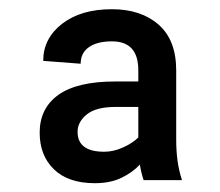

<svg xmlns="http://www.w3.org/2000/svg" viewBox="-20 -741 484 423"><path d="M296.4 -344.2Q291 -360.4 288.1 -378.4Q272.9 -361.8 248.3 -349.6Q223.6 -337.4 189 -337.4Q130.4 -337.4 98.9 -367.9Q67.4 -398.4 67.4 -448.7Q67.4 -502.4 108.6 -532Q149.9 -561.5 233.9 -561.5H284.7V-586.4Q284.7 -649.9 226.6 -649.9Q194.3 -649.9 176 -637.2Q157.7 -624.5 157.7 -600.6L75.2 -606.9Q75.2 -656.2 116.7 -688.5Q158.2 -720.7 226.6 -720.7Q290.5 -720.7 329.3 -686.8Q368.2 -652.8 368.2 -585.9V-432.6Q368.2 -408.7 371.1 -387.2Q374 -365.7 380.9 -344.2ZM209.5 -406.7Q230 -406.7 250.7 -416Q271.5 -425.3 284.7 -438V-505.4H234.4Q191.4 -505.4 171.1 -488.8Q150.9 -472.2 150.9 -450.7Q150.9 -406.7 209.5 -406.7Z"/></svg>

Font: Vazirmatn RD FD
Style: Bold
Weight: 700
Designer: Saber Rastikerdar
Foundry: Saber Rastikerdar
Version: Version 33.003